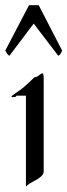

<svg xmlns="http://www.w3.org/2000/svg" viewBox="-29 -705 259 739"><path d="M210.2 -510.3 119.9 -685.1H82.6L-8.7 -510.3C-2.4 -500 -1.1 -495.1 7.1 -490.2L100.7 -614.3L195.3 -490.2C201.9 -494.1 204.2 -496.1 210.2 -510.3ZM134.8 -422.9C129.9 -422.9 124 -417 118.2 -413.1C112.8 -408.2 103 -407.2 103 -407.2C103 -407.2 82 -386.2 62 -369.1C42 -352.1 15.1 -337.9 15.1 -333C15.1 -329.1 25.9 -332 28.8 -332C33.2 -332 34.2 -336.9 34.2 -336.9H70.8V14.2C82 -4.9 139.2 -17.1 139.2 -44.9V-384.8C139.2 -397.9 140.1 -422.9 134.8 -422.9Z"/></svg>

Font: Pierce
Style: Roman
Weight: 500
Version: Version 0.2.0